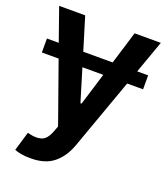

<svg xmlns="http://www.w3.org/2000/svg" viewBox="-138 -642 817 941"><g transform="rotate(20 271.0 -171.0)"><path d="M130.9 204.1Q104.5 204.6 82.3 200.4Q60.1 196.3 46.9 190.9L76.7 90.8L83 92.8Q122.1 103 149.7 94.2Q177.2 85.4 193.8 41L205.1 11.7L93.8 -302.2H6.3V-375H67.9L7.8 -545.9H143.6L195.8 -375H349.1L401.4 -545.9H538.1L477.1 -375H534.2V-302.2H451.2L319.3 65.9Q296.4 131.3 251.2 168Q206.1 204.6 130.9 204.1ZM269 -133.3H274.9L326.7 -302.2H217.8Z"/></g></svg>

Font: Inter Tight SemiBold
Style: Regular
Weight: 600
Designer: Rasmus Andersson
Foundry: rsms
Version: Version 3.004; ttfautohint (v1.8.4.7-5d5b)